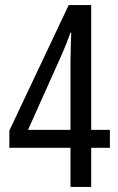

<svg xmlns="http://www.w3.org/2000/svg" viewBox="-20 -806 469 760"><path d="M259 -66H341V-221H415V-292H341V-786H252L17 -289V-221H259ZM91 -292 225 -591C237 -618 248 -646 259 -677H262C261 -649 259 -595 259 -564V-292Z"/></svg>

Font: Noto Sans Malayalam UI ExtraCondensed
Style: Regular
Weight: 400
Width: 2
Designer: Jelle Bosma - Monotype Design Team
Foundry: Monotype Imaging Inc.
Version: Version 2.104